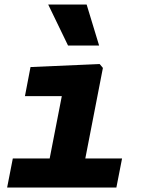

<svg xmlns="http://www.w3.org/2000/svg" viewBox="-20 -842 660 862"><path d="M12 0H502.5L528 -130.5H363L442 -537L427.5 -554.5L117 -541L92 -410.5H257.5L203 -130.5H37.5ZM425 -637.5 369 -821.5H196.5L285.5 -637.5Z"/></svg>

Font: Monaspace Neon ExtraBold
Style: Italic
Weight: 800
Italic angle: -11°
Designer: Riley Cran & the Lettermatic Team
Foundry: Lettermatic
Version: Version 1.200 (Monaspace Neon)